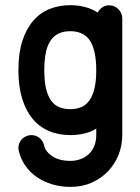

<svg xmlns="http://www.w3.org/2000/svg" viewBox="-20 -527 545 749"><path d="M254.4 -506.8Q284.7 -506.8 312.3 -499.5Q339.8 -492.2 360.8 -478Q367.7 -490.2 379.2 -498.3Q390.6 -506.3 406.2 -506.3Q417 -506.3 426 -502.2Q435.1 -498 441.9 -491.2Q448.7 -484.4 452.9 -475.1Q457 -465.8 457 -456.1V-253.4V-228V0Q457 39.6 442.9 75.9Q428.7 112.3 402.1 140.4Q375.5 168.5 338.1 185.3Q300.8 202.1 254.4 202.1Q216.8 202.1 183.3 191.9Q149.9 181.6 123.5 163.6Q97.2 145.5 78.9 119.4Q60.5 93.3 53.2 61Q51.8 54.7 51.8 48.8Q51.8 39.6 55.7 30.5Q59.6 21.5 66.4 14.9Q73.2 8.3 82.5 4.2Q91.8 0 101.6 0Q120.6 0 134.3 11.2Q147.9 22.5 151.9 39.6Q153.3 49.3 160.6 60.1Q168 70.8 180.4 80.1Q192.9 89.4 211.4 95Q230 100.6 254.4 100.6Q274.9 100.6 293.5 94Q312 87.4 325.9 74.5Q339.8 61.5 347.7 42.7Q355.5 23.9 355.5 0V-25.4Q335.4 -12.2 308.8 -6.1Q282.2 0 254.4 0Q207.5 0 169.9 -16.4Q132.3 -32.7 106.2 -64.7Q80.1 -96.7 65.9 -144Q51.8 -191.4 51.8 -253.4Q51.8 -319.3 67.1 -366.9Q82.5 -414.6 109.4 -445.8Q136.2 -477.1 173.3 -491.9Q210.4 -506.8 254.4 -506.8ZM327.1 -374Q314.9 -389.6 296.4 -397.5Q277.8 -405.3 254.4 -405.3Q224.1 -405.3 204.6 -394Q185.1 -382.8 173.6 -362.8Q162.1 -342.8 157.5 -314.9Q152.8 -287.1 152.8 -253.4Q152.8 -208.5 160.2 -179.2Q167.5 -149.9 180.9 -132.6Q194.3 -115.2 213.1 -108.2Q231.9 -101.1 254.4 -101.1Q276.4 -101.1 295.2 -108.4Q314 -115.7 327.4 -133.5Q340.8 -151.4 348.1 -180.2Q355.5 -209 355.5 -253.4Q355.5 -293 348.6 -323.7Q341.8 -354.5 327.1 -374Z"/></svg>

Font: TGL 0-17
Style: Regular
Weight: 400
Designer: Peter Wiegel
Foundry: Peter Wiegel
Version: Version 1.003 2010